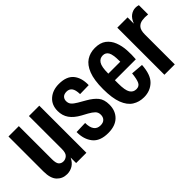

<svg xmlns="http://www.w3.org/2000/svg" viewBox="-3 -988 1467 1467"><g transform="rotate(-45 731.0 -254.5)"><path d="M153 12Q104 12 71.5 -22Q39 -56 39 -132V-509H151V-152Q151 -108 165 -92.5Q179 -77 202 -77Q224 -77 242 -93Q260 -109 260 -152V-509H372V0H261V-59Q243 -22 215 -5Q187 12 153 12Z M597 12Q509 12 469.5 -38Q430 -88 431 -165L526 -168Q527 -71 597 -71Q626 -71 641 -86.5Q656 -102 656 -127Q656 -154 639 -170.5Q622 -187 593 -203L547 -228Q494 -257 468 -294Q442 -331 442 -381Q442 -446 485 -483.5Q528 -521 595 -521Q677 -521 714.5 -476Q752 -431 750 -353L655 -351Q654 -398 638.5 -418Q623 -438 596 -438Q568 -438 554.5 -424Q541 -410 541 -389Q541 -365 554.5 -349.5Q568 -334 597 -317L656 -283Q705 -255 731 -223Q757 -191 757 -136Q757 -69 715.5 -28.5Q674 12 597 12Z M984 12Q932 12 891.5 -13.5Q851 -39 828.5 -97.5Q806 -156 806 -254Q806 -352 829 -410.5Q852 -469 892 -495Q932 -521 984 -521Q1041 -521 1075 -495Q1109 -469 1125.5 -426.5Q1142 -384 1145 -334.5Q1148 -285 1144 -238H918V-202Q918 -129 935.5 -101Q953 -73 986 -73Q1017 -73 1029.5 -98Q1042 -123 1048 -182L1147 -174Q1141 -74 1096 -31Q1051 12 984 12ZM918 -312V-309H1047V-315Q1047 -386 1032 -412Q1017 -438 986 -438Q954 -438 936 -410.5Q918 -383 918 -312Z M1215 0V-509H1326V-441Q1342 -483 1367.5 -501Q1393 -519 1421 -519Q1428 -519 1436 -518Q1444 -517 1453 -514V-414Q1418 -418 1389.5 -413.5Q1361 -409 1344 -388.5Q1327 -368 1327 -323V0Z"/></g></svg>

Font: Special Gothic Condensed One
Style: Regular
Weight: 400
Designer: Alistair McCready
Foundry: Monolith
Version: Version 1.010; ttfautohint (v1.8.4.7-5d5b)